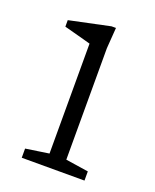

<svg xmlns="http://www.w3.org/2000/svg" viewBox="-105 -586 526 650"><g transform="rotate(20 157.5 -261.0)"><path d="M201 -522 195.5 -447V-45.5L277.5 -33V0H51.5V-33L135 -45.5V-441.5Q129.5 -443 112.2 -447.8Q95 -452.5 74.2 -458Q53.5 -463.5 38.5 -467.5V-491L185 -522Z"/></g></svg>

Font: Newsreader Caption Light
Style: Regular
Weight: 300
Designer: Hugues Gentile
Foundry: Production Type
Version: Version 1.001